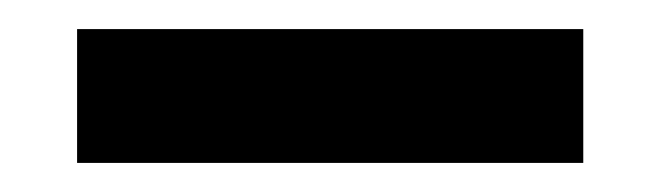

<svg xmlns="http://www.w3.org/2000/svg" viewBox="-20 -672 450 132"><path d="M33 -560H381V-652H33Z"/></svg>

Font: Charger Sport
Style: BdExt
Weight: 700
Designer: Jasper
Foundry: Cannot Into Space Fonts
Version: Version 1.1